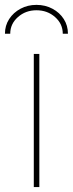

<svg xmlns="http://www.w3.org/2000/svg" viewBox="-46 -760 296 780"><path d="M91.3 0V-541H113.8V0ZM102.1 -740.2Q137.7 -740.2 167 -724.6Q196.3 -709 213.1 -682.6Q230 -656.2 230 -623H209Q209 -663.1 177.7 -690.7Q146.5 -718.3 102.1 -718.3Q58.1 -718.3 26.9 -690.7Q-4.4 -663.1 -4.4 -623H-25.9Q-25.9 -656.2 -8.8 -682.6Q8.3 -709 37.4 -724.6Q66.4 -740.2 102.1 -740.2Z"/></svg>

Font: Inter 17pt Thin
Style: Regular
Weight: 250
Version: Version 4.001;git-66647c0bb